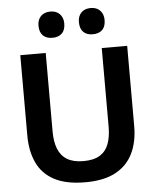

<svg xmlns="http://www.w3.org/2000/svg" viewBox="-62 -989 852 1053"><g transform="rotate(-5 364.5 -462.0)"><path d="M365.5 12.5Q259.5 12.5 194.5 -22.2Q129.5 -57 99.8 -120.8Q70 -184.5 70 -271Q70 -291 70 -323.5Q70 -356 70 -395.5Q70 -435 70 -474.5Q70 -543 70 -598.5Q70 -654 70 -713H210Q210 -654 210 -598.5Q210 -543 210 -474.5V-280Q210 -224.5 225.5 -185Q241 -145.5 275.2 -124.8Q309.5 -104 365 -104Q421.5 -104 455.2 -124.8Q489 -145.5 503.8 -185Q518.5 -224.5 518.5 -280.5V-474.5Q518.5 -543 518.5 -598.5Q518.5 -654 518.5 -713H658.5Q658.5 -654 658.5 -598.5Q658.5 -543 658.5 -474.5Q658.5 -435 658.5 -395.2Q658.5 -355.5 658.5 -322.5Q658.5 -289.5 658.5 -270.5Q658.5 -184.5 627.5 -120.8Q596.5 -57 532 -22.2Q467.5 12.5 365.5 12.5ZM476 -792.5Q443.5 -792.5 424.8 -810.8Q406 -829 406 -865.5Q406 -898.5 425 -917.8Q444 -937 477 -937Q510 -937 528.8 -917Q547.5 -897 547.5 -865.5Q547.5 -829 528.8 -810.8Q510 -792.5 476 -792.5ZM254 -792.5Q221.5 -792.5 202.5 -810.8Q183.5 -829 183.5 -865.5Q183.5 -898.5 202.8 -917.8Q222 -937 255 -937Q288 -937 306.8 -917Q325.5 -897 325.5 -865.5Q325.5 -829 306.5 -810.8Q287.5 -792.5 254 -792.5Z"/></g></svg>

Font: Commissioner Thin SemiBold
Style: Regular
Weight: 600
Version: Version 1.000